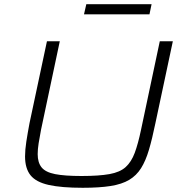

<svg xmlns="http://www.w3.org/2000/svg" viewBox="-20 -884 870 912"><path d="M373 8Q272 8 211.5 -5.5Q151 -19 125 -51.5Q99 -84 99 -141Q99 -172 105 -211Q111 -250 120 -298L203 -688H264L175 -268Q168 -232 163.5 -203.5Q159 -175 159 -152Q159 -112 177.5 -89Q196 -66 241.5 -57Q287 -48 367 -48Q450 -48 500 -57Q550 -66 577 -90.5Q604 -115 620 -158Q636 -201 650 -268L739 -688H801L718 -298Q703 -225 687.5 -172.5Q672 -120 650 -85Q628 -50 593.5 -29.5Q559 -9 505.5 -0.5Q452 8 373 8ZM379 -816 390 -864H700L690 -816Z"/></svg>

Font: Saira Expanded Light
Style: Italic
Weight: 300
Width: 7
Italic angle: -12°
Designer: Hector Gatti with collaboration of the Omnibus-Type team
Foundry: Omnibus-Type
Version: Version 1.101